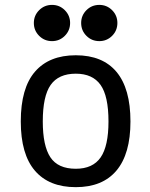

<svg xmlns="http://www.w3.org/2000/svg" viewBox="-20 -754 616 789"><path d="M291.5 15.1Q181.6 15.1 123.5 -52.5Q65.4 -120.1 65.4 -254.9Q65.4 -392.1 123.8 -459.5Q182.1 -526.9 291.5 -526.9Q401.9 -526.9 459 -458.3Q516.1 -389.6 516.1 -254.9Q516.1 -121.6 458.7 -53.2Q401.4 15.1 291.5 15.1ZM291.5 -60.5Q361.3 -60.5 393.6 -107.2Q425.8 -153.8 425.8 -254.9Q425.8 -359.4 393.1 -405.3Q360.4 -451.2 291.5 -451.2Q220.7 -451.2 188.2 -405Q155.8 -358.9 155.8 -254.9Q155.8 -154.8 187 -107.7Q218.3 -60.5 291.5 -60.5ZM388.2 -585Q356.9 -585 335.2 -606.7Q313.5 -628.4 313.5 -659.7Q313.5 -690.4 335.2 -712.2Q356.9 -733.9 388.2 -733.9Q418.9 -733.9 440.7 -712.2Q462.4 -690.4 462.4 -659.7Q462.4 -628.4 440.7 -606.7Q418.9 -585 388.2 -585ZM193.8 -585Q162.6 -585 140.9 -606.7Q119.1 -628.4 119.1 -659.7Q119.1 -690.4 140.9 -712.2Q162.6 -733.9 193.8 -733.9Q224.6 -733.9 246.3 -712.2Q268.1 -690.4 268.1 -659.7Q268.1 -628.4 246.3 -606.7Q224.6 -585 193.8 -585Z"/></svg>

Font: Cadman
Style: Regular
Weight: 400
Designer: Paul James MIller
Foundry: High-Logic / Made with FontCreator
Version: Version 2.114;March 28, 2021;FontCreator 13.0.0.2683 64-bit